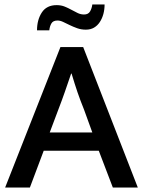

<svg xmlns="http://www.w3.org/2000/svg" viewBox="-20 -841 641 861"><path d="M146 -705Q146 -752 167.5 -785Q189 -818 234 -818Q254 -818 270 -811.5Q286 -805 300.5 -797Q315 -789 328.5 -782.5Q342 -776 357 -776Q376 -776 384 -790Q392 -804 394 -821H449Q449 -798 443.5 -778Q438 -758 427.5 -742Q417 -726 401.5 -717Q386 -708 365 -708Q344 -708 326 -714.5Q308 -721 292.5 -728.5Q277 -736 263.5 -742.5Q250 -749 238 -749Q218 -749 210.5 -736Q203 -723 201 -705ZM203 -247H394L357 -349Q340 -391 327.5 -427.5Q315 -464 301 -511H299Q284 -467 271 -429.5Q258 -392 241 -348ZM251 -630H353L598 0H486L423 -165H176L114 0H3Z"/></svg>

Font: Mukta Medium
Style: Regular
Weight: 500
Designer: Girish Dalvi and Yashodeep Gholap
Foundry: Ek Type
Version: Version 2.538;PS 1.002;hotconv 16.6.51;makeotf.lib2.5.65220;